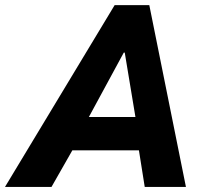

<svg xmlns="http://www.w3.org/2000/svg" viewBox="-69 -740 811 760"><path d="M-49.3 0 384.8 -719.7H522L667 0H503.9L474.6 -184.6L472.2 -246.1L424.8 -531.7H420.9L266.1 -246.1L239.7 -184.1L134.8 0ZM145.5 -145 173.3 -276.9H559.1L532.2 -145Z"/></svg>

Font: Reddit Sans ExtraBold
Style: Italic
Weight: 800
Italic angle: -11.25°
Designer: Stephen Hutchings
Version: Version 1.013